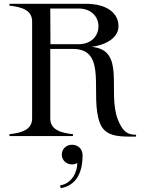

<svg xmlns="http://www.w3.org/2000/svg" viewBox="-20 -720 764 1016"><path d="M603 -89C547 -236 648 -457 464 -472C562 -486 607 -532 607 -581C607 -649 549 -700 432 -700H30V-690C99 -683 150 -664 150 -607V-93C150 -36 99 -17 30 -10V0H366V-10C297 -17 246 -36 246 -93V-461H367C554 -461 452 -214 509 -68C534 -3 597 3 672 3H700V-7C658 -7 630 -19 603 -89ZM394 -486H247L246 -675H394C468 -675 501 -627 501 -581C501 -534 468 -486 394 -486ZM298 261 301 276C381 262 417 197 417 102C417 68 393 46 361 46C330 46 307 69 307 98C307 127 330 150 361 150C373 150 381 147 389 143C389 190 361 251 298 261Z"/></svg>

Font: Sprat
Style: Regular
Weight: 400
Designer: Ethan Nakache
Foundry: Collletttivo
Version: Version 2.000;Glyphs 3.2 (3217)